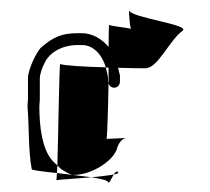

<svg xmlns="http://www.w3.org/2000/svg" viewBox="-20 -437 444 405"><path d="M38 -213C38 -208 39 -203 39 -197C41 -173 40 -115 47 -80C47 -78 71 -75 100 -72C100 -77 101 -82 101 -88C98 -91 93 -95 89 -100C69 -124 63 -169 63 -213C63 -217 64 -223 64 -227V-272C64 -278 67 -291 75 -306C85 -326 110 -342 145 -342H153C179 -342 197 -318 203 -295C205 -295 207 -294 209 -294V-262C210 -256 215 -252 221 -252C228 -252 233 -258 233 -265V-268V-278L230 -290C230 -291 229 -293 229 -294C258 -293 283 -293 287 -293C313 -293 338 -353 365 -372C383 -385 258 -399 252 -415C252 -407 254 -382 256 -376C249 -379 210 -382 210 -385C210 -385 209 -365 209 -338C196 -354 175 -367 153 -367H145C110 -367 93 -359 68 -338C58 -330 39 -291 39 -272V-227C39 -223 38 -218 38 -213ZM99 -57C102 -58 139 -60 173 -63C152 -66 124 -69 100 -72C100 -64 99 -58 99 -57ZM99 -57ZM101 -88C110 -78 113 -78 123 -72C127 -70 131 -68 135 -68C175 -68 220 -99 227 -124C229 -133 237 -145 246 -146C246 -146 209 -144 205 -144C206 -150 208 -206 209 -262C209 -263 208 -264 208 -265V-268C208 -278 205 -287 203 -295C158 -296 112 -299 107 -302C105 -303 103 -154 101 -88ZM173 -63C192 -60 205 -57 207 -54C210 -47 215 -61 220 -69C210 -67 192 -65 173 -63ZM220 -69C227 -70 231 -72 229 -74C226 -77 223 -74 220 -69ZM251 -417C251 -416 252 -416 252 -415C252 -416 251 -417 251 -417Z"/></svg>

Font: FailCity
Style: Regular
Weight: 400
Version: Version 1